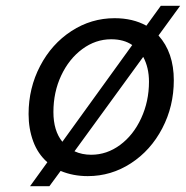

<svg xmlns="http://www.w3.org/2000/svg" viewBox="-20 -604 644 665"><path d="M529 -481Q582 -422 582 -326Q582 -236 542 -159.5Q502 -83 433.5 -38.5Q365 6 284 6Q233 6 190 -12L151 41H84L144 -42Q111 -71 95 -114.5Q79 -158 79 -209Q79 -299 119 -375.5Q159 -452 227.5 -496.5Q296 -541 377 -541Q440 -541 487 -515L537 -584H604ZM196 -113 438 -448Q409 -468 365 -468Q311 -468 265 -434Q219 -400 192 -342.5Q165 -285 165 -216Q165 -151 196 -113ZM476 -407 238 -80Q264 -68 296 -68Q350 -68 396 -102Q442 -136 469 -194.5Q496 -253 496 -321Q496 -370 476 -407Z"/></svg>

Font: Be Vietnam
Style: Italic
Weight: 400
Italic angle: -9.33299°
Designer: Gabriel Lam
Foundry: TypeRant
Version: Version 3.000